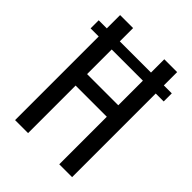

<svg xmlns="http://www.w3.org/2000/svg" viewBox="-200 -788 888 888"><g transform="rotate(45 244.5 -343.5)"><path d="M58 0V-687H143V-386H347V-687H431V0H347V-311H143V0ZM5 -547V-600H483V-547Z"/></g></svg>

Font: Archivo ExtraCondensed
Style: Regular
Weight: 400
Width: 2
Designer: Hector Gatti
Foundry: Omnibus-Type
Version: Version 2.001